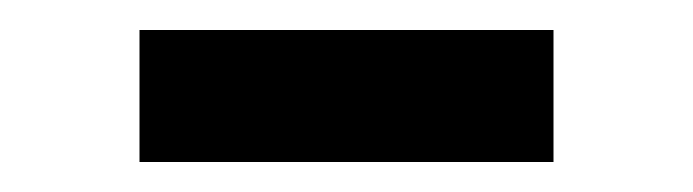

<svg xmlns="http://www.w3.org/2000/svg" viewBox="-20 -359 462 128"><path d="M73 -339H349V-251H73Z"/></svg>

Font: Roboto Serif 144pt SemiBold
Style: Regular
Weight: 600
Version: Version 1.008